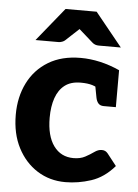

<svg xmlns="http://www.w3.org/2000/svg" viewBox="-53 -768 589 818"><g transform="rotate(5 241.5 -359.5)"><path d="M257 8Q190 8 137 -25.5Q84 -59 53 -119Q22 -179 22 -260Q22 -336 52 -396Q82 -456 139 -490.5Q196 -525 277 -525Q318 -525 360 -515.5Q402 -506 444 -487V-407L375 -394Q355 -408 335.5 -414Q316 -420 286 -420Q244 -420 218 -400Q192 -380 179.5 -344Q167 -308 167 -260Q167 -182 198 -139.5Q229 -97 283 -97Q312 -97 332.5 -108Q353 -119 369 -130.5Q385 -142 400 -142Q409 -142 415 -139Q421 -136 426 -130L466 -79Q422 -28 367 -10Q312 8 257 8ZM345 -432 444 -407V-329H392Q377 -329 369 -338Q361 -347 358 -363ZM78 -584 194 -727H327L443 -584H349Q332 -584 321 -594L261 -647L204 -594Q200 -590 192 -587Q184 -584 176 -584Z"/></g></svg>

Font: Aleo ExtraBold
Style: Regular
Weight: 800
Designer: Alessio Laiso
Foundry: Alessio Laiso
Version: Version 2.001;gftools[0.9.29]